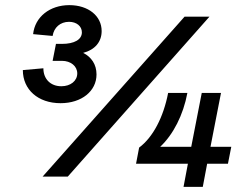

<svg xmlns="http://www.w3.org/2000/svg" viewBox="-20 -728 957 748"><path d="M216 -326C298 -326 356 -373 356 -438C356 -477 336 -506 304 -522C350 -534 376 -565 376 -607C376 -666 324 -708 250 -708C174 -708 116 -662 109 -595L185 -588C190 -621 215 -643 249 -643C278 -643 299 -626 299 -602C299 -574 270 -557 221 -557H198L185 -491H221C256 -491 281 -470 281 -442C281 -413 255 -392 219 -392C177 -392 149 -420 149 -462L69 -455C69 -379 128 -326 216 -326ZM146 -40H244L796 -663H699ZM522 -153 510 -90H712L695 0H770L787 -90H868L881 -156H800L841 -366H766L725 -156H604C655 -204 694 -280 710 -366H635C617 -272 576 -193 522 -153Z"/></svg>

Font: Uncut Sans Semibold Italic
Style: Regular
Weight: 600
Italic angle: -11°
Designer: Kasper Nordkvist
Foundry: UNCUT.wtf
Version: Version 1.304;Glyphs 3.2 (3246)